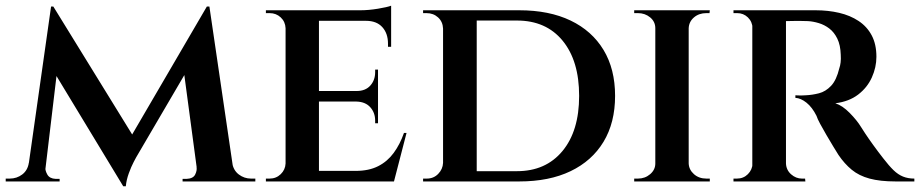

<svg xmlns="http://www.w3.org/2000/svg" viewBox="-23 -636 3225 673"><path d="M702 -613 711 -523 454 -84Q454 -84 445.5 -68Q437 -52 428.5 -28.5Q420 -5 418 17H409L378 -58ZM97 -65V0H-3V-10Q-3 -10 4 -10Q11 -10 11 -10Q36 -10 55 -24.5Q74 -39 78 -65ZM136 -50Q135 -38 143 -24Q151 -10 172 -9H186V0H127L131 -50ZM156 -613H164L194 -529L131 0H69ZM164 -613 453 -144 409 17 142 -424ZM711 -613 801 0H673L618 -411L702 -613ZM771 -65H791Q795 -39 814 -24.5Q833 -10 857 -10Q857 -10 864.5 -10Q872 -10 872 -10V0H771ZM666 -50H672L676 0H617V-9H631Q654 -10 661 -24Q668 -38 666 -50Z M1095 -600V0H978V-600ZM1341 -37 1356 0H1093V-37ZM1302 -317V-280H1093V-317ZM1348 -600V-563H1093V-600ZM1402 -170 1358 0H1192L1224 -37Q1270 -37 1302.5 -53.5Q1335 -70 1357 -100Q1379 -130 1393 -170ZM1302 -282V-204H1292V-213Q1292 -241 1275 -260Q1258 -279 1227 -280V-282ZM1302 -392V-315H1227V-317Q1258 -317 1275 -336Q1292 -355 1292 -383V-392ZM1348 -566V-472H1337V-483Q1337 -519 1317 -541Q1297 -563 1260 -563V-566ZM1348 -616V-590L1240 -600Q1269 -600 1302 -605.5Q1335 -611 1348 -616ZM980 -63 987 0H909V-10Q909 -10 915.5 -10Q922 -10 922 -10Q945 -10 961 -25.5Q977 -41 978 -63ZM980 -537H978Q977 -560 961 -575Q945 -590 922 -590Q922 -590 915.5 -590Q909 -590 909 -590V-600H987Z M1797 -600Q1902 -600 1977 -564Q2052 -528 2092.5 -461Q2133 -394 2133 -300Q2133 -206 2092.5 -139Q2052 -72 1977 -36Q1902 0 1797 0H1578L1576 -36Q1650 -36 1697 -36Q1744 -36 1766.5 -36Q1789 -36 1789 -36Q1890 -36 1948.5 -106.5Q2007 -177 2007 -300Q2007 -423 1949 -493.5Q1891 -564 1789 -564Q1789 -564 1765.5 -564Q1742 -564 1693 -564Q1644 -564 1566 -564V-600ZM1648 -600V0H1530V-600ZM1532 -65V0H1460V-10Q1460 -10 1466.5 -10Q1473 -10 1473 -10Q1497 -10 1513 -26.5Q1529 -43 1530 -65ZM1532 -536H1530Q1529 -560 1512.5 -575Q1496 -590 1472 -590Q1472 -590 1466 -590Q1460 -590 1460 -590V-600H1532Z M2391 -600V0H2274V-600ZM2277 -63V0H2200V-10Q2200 -10 2206.5 -10Q2213 -10 2213 -10Q2238 -10 2256 -25.5Q2274 -41 2274 -63ZM2388 -63H2391Q2392 -41 2409.5 -25.5Q2427 -10 2453 -10Q2453 -10 2458.5 -10Q2464 -10 2465 -10V0H2388ZM2388 -537V-600H2465L2464 -590Q2464 -590 2458.5 -590Q2453 -590 2453 -590Q2427 -590 2409.5 -575Q2392 -560 2391 -537ZM2277 -537H2274Q2274 -560 2256 -575Q2238 -590 2213 -590Q2212 -590 2206 -590Q2200 -590 2200 -590V-600H2277Z M2722 -600H2836Q2880 -600 2918.5 -591Q2957 -582 2986.5 -562.5Q3016 -543 3032.5 -512Q3049 -481 3049 -437Q3049 -400 3033 -364.5Q3017 -329 2985 -304.5Q2953 -280 2905 -274Q2930 -266 2955.5 -240Q2981 -214 2995 -191Q2998 -186 3009.5 -168.5Q3021 -151 3038 -127.5Q3055 -104 3073 -81Q3093 -55 3109 -39.5Q3125 -24 3142.5 -17Q3160 -10 3182 -10V0H3116Q3062 0 3025 -10Q2988 -20 2962.5 -41Q2937 -62 2916 -93Q2909 -104 2897.5 -123Q2886 -142 2874 -162.5Q2862 -183 2852 -201.5Q2842 -220 2839 -230Q2824 -260 2804 -276Q2784 -292 2765 -293V-302Q2766 -302 2776 -301.5Q2786 -301 2801 -302Q2824 -303 2847.5 -309Q2871 -315 2890 -335Q2909 -355 2919 -397Q2922 -405 2923.5 -417Q2925 -429 2924 -444Q2923 -478 2912 -500.5Q2901 -523 2884 -536Q2867 -549 2847 -555Q2827 -561 2809 -562Q2780 -563 2758 -562.5Q2736 -562 2731 -562Q2730 -563 2728 -572Q2726 -581 2724 -590.5Q2722 -600 2722 -600ZM2732 -600V0H2614V-600ZM2617 -63 2624 0H2548V-10Q2548 -10 2553.5 -10Q2559 -10 2560 -10Q2583 -10 2598.5 -25.5Q2614 -41 2615 -63ZM2617 -537H2615Q2614 -560 2598.5 -575Q2583 -590 2561 -590Q2559 -590 2553.5 -590Q2548 -590 2548 -590V-600H2624ZM2730 -63H2732Q2733 -40 2750 -25Q2767 -10 2788 -10Q2788 -10 2793 -10Q2798 -10 2799 -10L2800 0H2723Z"/></svg>

Font: Cinzel SemiBold
Style: Regular
Weight: 600
Designer: Natanael Gama
Version: Version 2.000